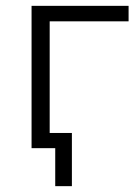

<svg xmlns="http://www.w3.org/2000/svg" viewBox="-20 -507 476 657"><path d="M169 130V0H90V-52H226V130ZM88 0V-487H420V-434H150V0Z"/></svg>

Font: Nunito Sans 11pt Light
Style: Regular
Weight: 300
Version: Version 3.101;gftools[0.9.27]